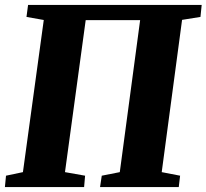

<svg xmlns="http://www.w3.org/2000/svg" viewBox="-20 -763 842 783"><path d="M0 0 4.5 -46.5 73.5 -61 158.5 -681.5 88 -694 94.5 -743H802.5L797.5 -694L722.5 -682L639.5 -61L714.5 -46.5L709 0H388L395 -46.5L468.5 -61L551.5 -681H329.5L245 -61L327 -46.5L323 0Z"/></svg>

Font: Merriweather 36pt Black
Style: Italic
Weight: 900
Italic angle: -7.8°
Version: Version 2.101